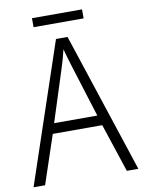

<svg xmlns="http://www.w3.org/2000/svg" viewBox="-92 -903 721 967"><g transform="rotate(-10 268.5 -420.0)"><path d="M477 0 395 -248H142L59 0H0L241 -716H300L536 0ZM297 -562Q291 -581 283 -608Q275 -635 269 -658Q263 -633 256 -608Q249 -583 242 -562L158 -300H379ZM396 -840V-794H140V-840Z"/></g></svg>

Font: Noto Sans Georgian SemiCondensed Light
Style: Regular
Weight: 300
Width: 4
Designer: Monotype Design Team, Akaki Razmadze
Foundry: Google LLC
Version: Version 2.005; ttfautohint (v1.8.4.7-5d5b)